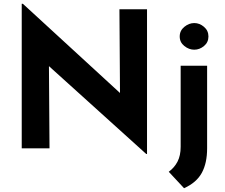

<svg xmlns="http://www.w3.org/2000/svg" viewBox="-20 -785 1188 1016"><path d="M754 30 239 -435 242 0H95V-765H101L615 -293L612 -736H758V30ZM954 211 873 124Q903 102 919.5 70Q936 38 936 -8V-437H1076V0Q1076 78 1048 129.5Q1020 181 954 211ZM931 -592Q931 -623 955.5 -643Q980 -663 1008 -663Q1036 -663 1059.5 -643Q1083 -623 1083 -592Q1083 -561 1059.5 -541.5Q1036 -522 1008 -522Q980 -522 955.5 -541.5Q931 -561 931 -592Z"/></svg>

Font: Reem Kufi
Style: Bold
Weight: 700
Designer: Khaled Hosny
Version: Version 1.001